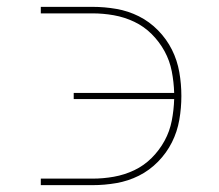

<svg xmlns="http://www.w3.org/2000/svg" viewBox="-20 -540 640 560"><path d="M99 0V-19H250Q281 -19 312 -24.5Q343 -30 371.5 -43.5Q400 -57 422.5 -79.5Q445 -102 460 -129.5Q475 -157 481 -188Q487 -219 488 -251H195V-269H488Q487 -301 481 -332Q475 -363 460 -390.5Q445 -418 422.5 -440.5Q400 -463 371.5 -476.5Q343 -490 312 -495.5Q281 -501 250 -501H99V-520H250Q285 -520 319.5 -514Q354 -508 385 -492.5Q416 -477 441 -451.5Q466 -426 481.5 -395Q497 -364 503 -329.5Q509 -295 509 -260Q509 -225 503 -190.5Q497 -156 481.5 -125Q466 -94 441 -68.5Q416 -43 385 -27.5Q354 -12 319.5 -6Q285 0 250 0Z"/></svg>

Font: Iosevka SS04 Thin Extended
Style: Regular
Weight: 100
Width: 7
Monospace: yes
Designer: Belleve Invis
Foundry: Belleve Invis
Version: Version 19.0.0; ttfautohint (v1.8.4)